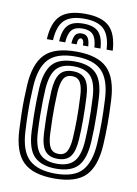

<svg xmlns="http://www.w3.org/2000/svg" viewBox="-89 -855 661 924"><g transform="rotate(10 241.0 -393.0)"><path d="M251.5 -796.5Q332.8 -796.5 370.1 -761.2Q407.5 -726 412.5 -644.5H382.5Q378.5 -713.2 348 -742.9Q317.5 -772.5 251.5 -772.5Q185 -772.5 154.5 -742.9Q124 -713.2 120.5 -644.5H90.5Q94.8 -726 132.1 -761.2Q169.5 -796.5 251.5 -796.5ZM251.5 -748.5Q302.2 -748.5 325.8 -724.4Q349.2 -700.2 352.5 -644.5H322.8Q320 -687.2 303.5 -705.9Q287 -724.5 251.5 -724.5Q215.8 -724.5 199.2 -705.9Q182.8 -687.2 180.2 -644.5H150.5Q153.5 -700.2 176.9 -724.4Q200.2 -748.5 251.5 -748.5ZM251.5 -700.5Q271.5 -700.5 281.1 -687.5Q290.8 -674.5 292.8 -644.5H266.8Q267.2 -661.5 262.6 -669Q258 -676.5 251.5 -676.5Q245.2 -676.5 240.6 -669Q236 -661.5 236.2 -644.5H210.2Q212 -674.5 221.5 -687.5Q231 -700.5 251.5 -700.5ZM241.5 10Q137.8 10 89.5 -36.5Q41.2 -83 35.8 -190.8Q33.5 -235 32.8 -271.6Q32 -308.2 32.8 -341.9Q33.5 -375.5 35.5 -410Q41.5 -514 87.6 -562Q133.8 -610 241.5 -610Q346 -610 393.4 -563.1Q440.8 -516.2 446.2 -410Q449.8 -342 449.5 -291.4Q449.2 -240.8 446.5 -191Q440.5 -84.5 393.5 -37.2Q346.5 10 241.5 10ZM241.5 -14Q333.2 -14 372.2 -57.1Q411.2 -100.2 416.5 -192.8Q419.2 -242 419.5 -290.4Q419.8 -338.8 416.2 -408.8Q411.5 -502.5 371.1 -544.2Q330.8 -586 241.5 -586Q150.5 -586 110.6 -543.8Q70.8 -501.5 65.5 -408.2Q63.8 -377.8 62.9 -346Q62 -314.2 62.6 -276.8Q63.2 -239.2 65.8 -191.2Q70.8 -93.5 113.5 -53.8Q156.2 -14 241.5 -14ZM241.5 -38Q171.5 -38 135.6 -72.5Q99.8 -107 95.5 -194.2Q93.5 -234.2 92.9 -271.4Q92.2 -308.5 92.9 -342.1Q93.5 -375.8 95.2 -405.2Q100 -487 132.8 -524.5Q165.5 -562 241.5 -562Q312.8 -562 347.4 -527Q382 -492 386.2 -408.2Q388.5 -363.8 389.1 -327Q389.8 -290.2 389.1 -258.2Q388.5 -226.2 386.8 -195.8Q382 -111 348.5 -74.5Q315 -38 241.5 -38ZM241.5 -62Q299.2 -62 326 -93.2Q352.8 -124.5 356.8 -196.8Q359.2 -238 359.5 -289.4Q359.8 -340.8 356.5 -405Q353 -477.2 325.6 -507.6Q298.2 -538 241.5 -538Q183.2 -538 156.4 -507Q129.5 -476 125.2 -404.2Q123.8 -377.8 123 -346Q122.2 -314.2 122.8 -276.8Q123.2 -239.2 125.5 -195.5Q129.2 -122.5 157 -92.2Q184.8 -62 241.5 -62ZM241.5 -86Q199.2 -86 178.9 -111.5Q158.5 -137 155.5 -197Q153.5 -236.2 152.9 -270.5Q152.2 -304.8 152.9 -337.1Q153.5 -369.5 155.2 -403Q158.8 -462.5 178.6 -488.2Q198.5 -514 241.5 -514Q282.2 -514 302.9 -489.4Q323.5 -464.8 326.5 -404Q329.5 -343.8 329.5 -293.6Q329.5 -243.5 326.8 -198Q323.5 -138 303.6 -112Q283.8 -86 241.5 -86ZM241.5 -110Q269.8 -110 282 -131.9Q294.2 -153.8 296.8 -199.5Q299.2 -242 299.5 -289.8Q299.8 -337.5 296.5 -402.5Q294.5 -446.5 282.2 -468.2Q270 -490 241.5 -490Q212.8 -490 200.4 -468.5Q188 -447 185.2 -401.5Q183.5 -369.5 182.9 -338.9Q182.2 -308.2 182.9 -274.2Q183.5 -240.2 185.5 -198Q187.8 -151.2 200.9 -130.6Q214 -110 241.5 -110Z"/></g></svg>

Font: Big Shoulders Inline Display Thin Black
Style: Regular
Weight: 900
Version: Version 2.002